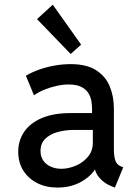

<svg xmlns="http://www.w3.org/2000/svg" viewBox="-20 -806 602 833"><path d="M229 7.8Q180.2 7.8 141.8 -11.5Q103.5 -30.8 81.3 -65.7Q59.1 -100.6 59.1 -147.9Q59.1 -195.3 84.2 -233.2Q109.4 -271 159.9 -293.2Q210.4 -315.4 287.1 -315.4H398.4V-242.2H298.3Q263.7 -242.2 231 -233.4Q198.2 -224.6 177 -204.6Q155.8 -184.6 155.8 -150.4Q155.8 -126.5 167.7 -109.4Q179.7 -92.3 200.2 -83Q220.7 -73.7 246.1 -73.7Q276.4 -73.7 308.1 -86.9Q339.8 -100.1 361.3 -125.5Q382.8 -150.9 382.8 -187.5V-243.7L379.4 -272V-333Q379.4 -346.2 377 -364.3Q374.5 -382.3 365 -399.4Q355.5 -416.5 334.7 -428Q314 -439.5 277.8 -439.5Q253.9 -439.5 226.6 -433.6Q199.2 -427.7 173.3 -417.2Q147.5 -406.7 127.4 -392.6L92.3 -477.5Q118.2 -492.7 150.4 -504.2Q182.6 -515.6 217.8 -521.7Q252.9 -527.8 286.1 -527.8Q356 -527.8 397.2 -501.2Q438.5 -474.6 456.3 -430.9Q474.1 -387.2 474.1 -335V-158.2Q474.1 -127 480.7 -108.9Q487.3 -90.8 504.9 -84L514.6 -80.1L478.5 7.8L463.9 2Q433.6 -9.8 412.8 -33Q392.1 -56.2 391.1 -79.6L412.1 -69.8H372.1L398.9 -83Q380.9 -45.9 335.2 -19Q289.6 7.8 229 7.8ZM286.6 -571.8 140.6 -723.1 209 -785.6 332 -612.3Z"/></svg>

Font: Reddit Mono Medium
Style: Regular
Weight: 500
Monospace: yes
Designer: Stephen Hutchings
Foundry: Reddit
Version: Version 1.014